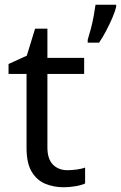

<svg xmlns="http://www.w3.org/2000/svg" viewBox="-20 -780 510 810"><path d="M264 -62Q284 -62 305 -65Q326 -68 339 -73V-6Q325 1 299 5.5Q273 10 249 10Q207 10 171.5 -4.5Q136 -19 114 -55Q92 -91 92 -156V-468H16V-510L93 -545L128 -659H180V-536H335V-468H180V-158Q180 -109 203.5 -85.5Q227 -62 264 -62ZM470 -760V-751Q466 -733 454.5 -706Q443 -679 428 -650.5Q413 -622 398 -600H350V-612Q356 -631 363 -657.5Q370 -684 375 -711Q380 -738 383 -760Z"/></svg>

Font: Apis
Style: Regular
Weight: 400
Designer: Monotype Design Team
Foundry: Monotype Imaging Inc.
Version: Version 2.000; build 0001